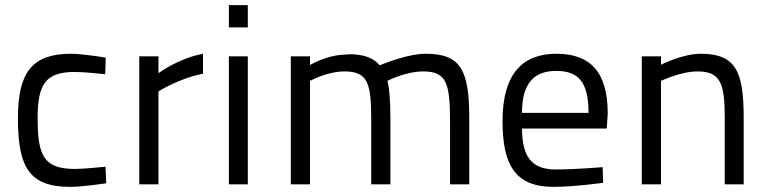

<svg xmlns="http://www.w3.org/2000/svg" viewBox="-20 -720 3008 750"><path d="M257 -510C108 -510 50 -440 50 -259C50 -63 96 10 256 10C301 10 395 -4 395 -4L392 -69C392 -69 311 -60 273 -60C150 -60 127 -113 127 -259C127 -391 158 -439 273 -439C311 -439 391 -430 391 -430L393 -495C393 -495 303 -510 257 -510Z M524 0H599V-363C599 -363 679 -414 773 -432V-510C676 -492 599 -434 599 -434V-500H524Z M874 0H948V-500H874ZM874 -613H948V-700H874Z M1191 0V-404C1191 -404 1258 -441 1325 -441C1416 -441 1430 -396 1430 -258V0H1505V-260C1505 -320 1501 -381 1493 -404C1495 -405 1565 -441 1633 -441C1728 -441 1738 -390 1738 -237V0H1813V-260C1813 -445 1780 -510 1644 -510C1575 -510 1492 -476 1463 -465C1443 -489 1413 -503 1371 -507C1355 -509 1336 -508 1316 -506C1251 -502 1191 -466 1191 -466V-500H1116V0Z M2151 -58C2052 -58 2020 -113 2019 -218H2350L2354 -276C2354 -440 2285 -510 2153 -510C2026 -510 1943 -437 1943 -247C1943 -77 1992 10 2142 10C2223 10 2336 -6 2336 -6L2334 -67C2334 -67 2226 -58 2151 -58ZM2019 -279C2019 -396 2067 -443 2153 -443C2240 -443 2279 -399 2279 -279Z M2562 0V-404C2562 -404 2639 -441 2705 -441C2796 -441 2811 -392 2811 -259V0H2885V-260C2885 -442 2854 -510 2717 -510C2646 -510 2562 -467 2562 -467V-500H2487V0Z"/></svg>

Font: TitilliumText22L
Style: 400 wt
Weight: 400
Designer: Campivisivi
Foundry: Campivisivi
Version: 1.000